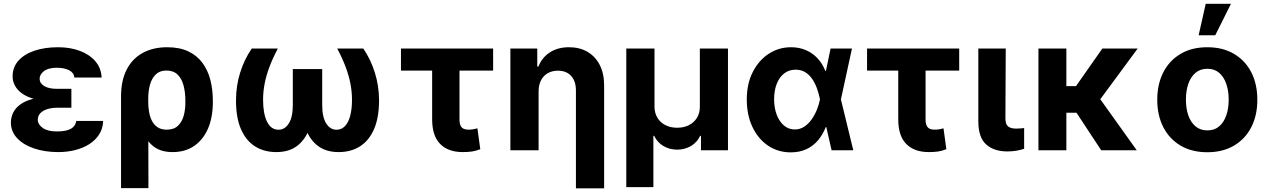

<svg xmlns="http://www.w3.org/2000/svg" viewBox="-20 -806 6803 1030"><path d="M253.2 -285.9H362.9V-228H285.5Q258.9 -228 235.4 -221.1Q212 -214.1 197.4 -199.8Q182.9 -185.4 182.5 -163Q183.2 -138.1 209.5 -119.5Q235.8 -100.9 284.8 -100.9Q335.6 -100.9 360.4 -115.2Q385.3 -129.6 389.2 -157.3H533.4Q532 -116.1 511.9 -84.9Q491.8 -53.6 458.5 -32.5Q425.1 -11.4 382.5 -0.7Q339.8 9.9 292.6 9.9Q221.2 9.9 163.5 -9.4Q105.8 -28.8 72.3 -64.3Q38.7 -99.8 38.4 -148.4Q38.7 -177.6 51.1 -202.4Q63.6 -227.3 89.5 -246.1Q115.4 -264.9 156.1 -275.4Q196.7 -285.9 253.2 -285.9ZM362.9 -264.9H253.2Q200.6 -264.9 161.9 -275.7Q123.2 -286.6 97.8 -305Q72.4 -323.5 60 -347.1Q47.6 -370.7 47.6 -395.6Q47.6 -446 79.2 -481Q110.8 -516 165.8 -534.3Q220.9 -552.6 291.9 -552.6Q356.2 -552.6 408.2 -533.2Q460.2 -513.8 491.5 -477.5Q522.7 -441.1 525.2 -389.9H379.3Q376.1 -416.5 350.3 -429.5Q324.6 -442.5 284.4 -442.5Q239.3 -442.5 216.1 -424.7Q192.8 -407 192.5 -383.5Q192.8 -359 217.3 -344.3Q241.8 -329.5 285.5 -329.5H362.9Z M629.3 203.1V-288.4Q629.3 -373.9 659.6 -432.9Q690 -491.8 745.7 -522.2Q801.5 -552.6 876.8 -552.6Q943.9 -552.6 990.6 -530.2Q1037.3 -507.8 1066.2 -468.4Q1095.2 -429 1108.5 -377.3Q1121.8 -325.6 1121.8 -267V-257.1Q1121.8 -176.8 1096.1 -116.8Q1070.3 -56.8 1022 -23.4Q973.7 9.9 906.2 9.9Q842.3 9.9 803.3 -20.8Q764.2 -51.5 742.4 -106Q720.5 -160.5 707.7 -232.6L775.2 -257.8Q775.2 -233 779.5 -207Q783.7 -181.1 794.4 -159.3Q805 -137.4 824.6 -123.9Q844.1 -110.4 874.6 -110.4Q913.7 -110.4 935.5 -132.1Q957.4 -153.8 966.1 -187.5Q974.8 -221.2 974.4 -257.1V-267Q974.4 -310.4 964.8 -346.9Q955.3 -383.5 933.1 -405.5Q910.9 -427.6 872.5 -427.6Q837 -427.6 815.5 -406.6Q794 -385.7 784.4 -350.9Q774.9 -316.1 775.2 -274.5L776.3 203.1Z M1330.3 -545.5H1470.5Q1442.1 -491.8 1424.7 -445Q1407.3 -398.1 1399.3 -355.1Q1391.3 -312.1 1391.3 -271.3Q1391.3 -196 1412.6 -153.1Q1433.9 -110.1 1473.7 -110.1Q1508.2 -110.1 1529.5 -144Q1550.8 -177.9 1550.8 -242.2V-435.4H1661.2V-257.1Q1661.2 -176.1 1639.4 -116.1Q1617.5 -56.1 1573.7 -23.1Q1529.8 9.9 1462.7 9.9Q1396 9.9 1347.1 -21.5Q1298.3 -52.9 1271.8 -115.2Q1245.4 -177.6 1246.1 -270.6Q1246.4 -345.9 1268.1 -415.8Q1289.8 -485.8 1330.3 -545.5ZM1789.1 -545.5H1929.3Q1969.5 -485.8 1991.1 -415.8Q2012.8 -345.9 2013.5 -270.6Q2013.8 -177.6 1987.4 -115.2Q1960.9 -52.9 1912.1 -21.5Q1863.3 9.9 1796.5 9.9Q1729.8 9.9 1685.7 -23.1Q1641.7 -56.1 1620 -116.1Q1598.4 -176.1 1598.4 -257.1V-435.4H1708.5V-242.2Q1708.5 -177.9 1729.8 -144Q1751.1 -110.1 1785.5 -110.1Q1812.1 -110.1 1830.6 -129.4Q1849.1 -148.8 1858.7 -185Q1868.3 -221.2 1868.3 -271.3Q1868.3 -312.1 1860.3 -355.1Q1852.3 -398.1 1834.9 -445Q1817.5 -491.8 1789.1 -545.5Z M2625.4 -545.5V-427.2H2131V-545.5ZM2298.3 -545.5H2445V-165.5Q2445 -143.8 2450.8 -131.9Q2456.7 -120 2467.3 -115.2Q2478 -110.4 2492.2 -110.4Q2508.9 -110.4 2519.2 -112.6Q2529.5 -114.7 2541.2 -117.5L2556.5 -5.7Q2533.7 3.6 2512.3 6.7Q2490.8 9.9 2462.4 9.9Q2384.6 9.9 2341.4 -33.6Q2298.3 -77.1 2298.3 -166.2Z M2869.3 -315.3V0H2718V-545.5H2862.2V-449.2H2868.6Q2887.1 -497.2 2929.7 -524.9Q2972.3 -552.6 3032.7 -552.6Q3089.8 -552.6 3132.1 -527.7Q3174.4 -502.8 3197.6 -457Q3220.9 -411.2 3220.9 -347.3V204.5H3069.6V-320.3Q3069.6 -370.4 3044 -398.6Q3018.5 -426.8 2972.7 -426.8Q2942.5 -426.8 2919 -413.7Q2895.6 -400.6 2882.5 -375.5Q2869.3 -350.5 2869.3 -315.3Z M3339.8 197.8V-545.5H3491.1V-232.2Q3491.5 -199.6 3506.6 -174.4Q3521.7 -149.1 3549.2 -134.9Q3576.7 -120.7 3612.9 -120.7Q3649.1 -120.7 3676.5 -134.9Q3703.8 -149.1 3719.1 -174.4Q3734.4 -199.6 3734.4 -232.2V-545.5H3885.3V0H3740.4V-77.4H3736.2Q3719.8 -42.3 3686.8 -22.7Q3653.8 -3.2 3612.9 -3.2Q3572.1 -3.2 3538.9 -22.7Q3505.7 -42.3 3489.3 -77.4H3485.1V197.8Z M4221.2 11.4Q4152.7 11 4099.6 -25.2Q4046.5 -61.4 4016.3 -125.4Q3986.2 -189.3 3986.2 -272.7Q3986.2 -355.8 4017.8 -418.7Q4049.4 -481.5 4103.2 -517Q4157 -552.6 4223.7 -552.6Q4267.8 -552.6 4303.8 -536.9Q4339.8 -521.3 4366.3 -492.5Q4392.8 -463.8 4408 -424.7H4453.5L4490.8 -274.1L4557.5 0H4441.1L4378.6 -274.1Q4373.2 -301.1 4363.6 -329Q4354 -356.9 4338.6 -380.3Q4323.2 -403.8 4300.8 -418Q4278.4 -432.2 4248.2 -432.2Q4212.4 -432.2 4186.4 -411.8Q4160.5 -391.3 4146.7 -355.8Q4132.8 -320.3 4132.8 -273.8Q4132.8 -226.9 4146.8 -190.3Q4160.9 -153.8 4185.7 -132.6Q4210.6 -111.5 4243.6 -111.5Q4272 -111.5 4294.7 -126.6Q4317.5 -141.7 4334.3 -165.8Q4351.2 -190 4362.4 -217.9Q4373.6 -245.7 4378.6 -271.3L4435.7 -545.5H4550.4L4490.8 -271.3L4453.5 -124.3H4409.8Q4394.9 -85.6 4369.7 -54.9Q4344.5 -24.1 4307.5 -6.4Q4270.6 11.4 4221.2 11.4Z M5125.7 -545.5V-427.2H4631.4V-545.5ZM4798.7 -545.5H4945.3V-165.5Q4945.3 -143.8 4951.2 -131.9Q4957 -120 4967.7 -115.2Q4978.3 -110.4 4992.5 -110.4Q5009.2 -110.4 5019.5 -112.6Q5029.8 -114.7 5041.5 -117.5L5056.8 -5.7Q5034.1 3.6 5012.6 6.7Q4991.1 9.9 4962.7 9.9Q4884.9 9.9 4841.8 -33.6Q4798.7 -77.1 4798.7 -166.2Z M5228.3 -545.5H5375.4L5373.6 -170.8Q5373.9 -138.1 5388.7 -127.1Q5403.4 -116.1 5431.1 -116.1Q5445.3 -116.1 5455.6 -117.2Q5465.9 -118.3 5474.1 -119V-7.8Q5455.3 -1.4 5432.4 2.5Q5409.4 6.4 5384.2 6.4Q5312.9 6.4 5271 -30.5Q5229 -67.5 5228.3 -152.7Z M5700.6 -545.5V0H5550.8V-545.5ZM6083.1 -545.5 5829.2 -201.3H5674.7L5656.6 -343.8H5752.1L5893.5 -545.5ZM5887.4 0 5742.9 -219.5 5867.5 -294.7 6078.1 0Z M6456.7 10.7Q6373.9 10.7 6313.7 -24.7Q6253.6 -60 6220.9 -123.4Q6188.2 -186.8 6188.2 -270.6Q6188.2 -355.1 6220.9 -418.5Q6253.6 -481.9 6313.7 -517.2Q6373.9 -552.6 6456.7 -552.6Q6539.4 -552.6 6599.6 -517.2Q6659.8 -481.9 6692.5 -418.5Q6725.1 -355.1 6725.1 -270.6Q6725.1 -186.8 6692.5 -123.4Q6659.8 -60 6599.6 -24.7Q6539.4 10.7 6456.7 10.7ZM6457.4 -106.5Q6495 -106.5 6520.2 -128Q6545.5 -149.5 6558.4 -186.8Q6571.4 -224.1 6571.4 -271.7Q6571.4 -319.2 6558.4 -356.5Q6545.5 -393.8 6520.2 -415.5Q6495 -437.1 6457.4 -437.1Q6419.4 -437.1 6393.6 -415.5Q6367.9 -393.8 6354.9 -356.5Q6342 -319.2 6342 -271.7Q6342 -224.1 6354.9 -186.8Q6367.9 -149.5 6393.6 -128Q6419.4 -106.5 6457.4 -106.5ZM6410.2 -616.8 6448.2 -785.5H6583.5L6499.3 -616.8Z"/></svg>

Font: InterMG
Style: Bold
Weight: 700
Designer: Rasmus Andersson
Foundry: rsms
Version: Version 3.019;December 26, 2023;FontCreator 15.0.0.2955 64-b